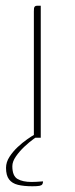

<svg xmlns="http://www.w3.org/2000/svg" viewBox="-20 -480 260 669"><path d="M98 0Q98 -110 98 -220Q98 -330 98 -440Q98 -447 98.5 -451Q99 -455 101.5 -457.5Q104 -460 109 -460H122V0ZM93 169Q63 169 42.5 164Q22 159 11.5 145Q1 131 1 105Q1 85 13 66.5Q25 48 41.5 32.5Q58 17 74.5 5.5Q91 -6 100 -11H121Q114 -8 98 3.5Q82 15 65 31Q48 47 35.5 65Q23 83 23 99Q23 133 41 143.5Q59 154 90 154Q98 154 106.5 153.5Q115 153 121.5 152.5Q128 152 130 152Q130 158 127.5 162Q125 166 117.5 167.5Q110 169 93 169Z"/></svg>

Font: Genos Thin Thin
Style: Regular
Weight: 250
Version: Version 1.010